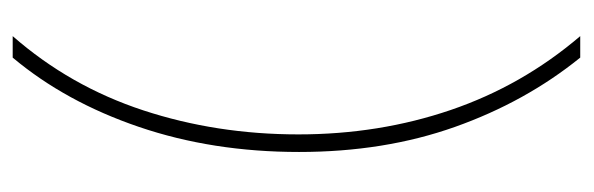

<svg xmlns="http://www.w3.org/2000/svg" viewBox="-328 -426 912 295"><g transform="rotate(-90 127.5 -278.0)"><path d="M42 -274Q42 -407 80.5 -520Q119 -633 187 -714H220Q143 -626 106 -513.5Q69 -401 69 -275Q69 -151 106.5 -41Q144 69 220 158H187Q119 74 80.5 -34.5Q42 -143 42 -274Z"/></g></svg>

Font: Noto Sans Thin
Style: Regular
Weight: 100
Designer: Monotype Design Team
Foundry: Monotype Imaging Inc.
Version: Version 2.007